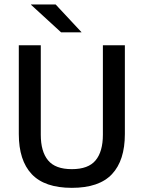

<svg xmlns="http://www.w3.org/2000/svg" viewBox="-20 -846 657 878"><path d="M308.5 13Q184 13 125 -49.8Q66 -112.5 66 -233V-639H166.5V-230Q166.5 -153 199.8 -112.8Q233 -72.5 308.5 -72.5Q384 -72.5 417.2 -112.8Q450.5 -153 450.5 -230V-639H551V-233Q551 -112.5 492.2 -49.8Q433.5 13 308.5 13ZM234.5 -825.5 352.5 -699V-698H259.5L122 -824V-825.5Z"/></svg>

Font: Anek Gurmukhi Medium
Style: Regular
Weight: 500
Designer: Sarang Kulkarni (Gurmukhi), Yesha Goshar (Latin)
Foundry: Ek Type
Version: Version 1.003